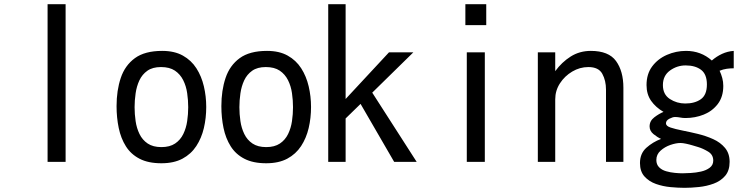

<svg xmlns="http://www.w3.org/2000/svg" viewBox="-20 -776 3540 916"><path d="M207 -3.9V-755.9H293V-3.9Z M750 2.9Q687.5 2.9 646 -18.6Q604.5 -40 580.6 -78.1Q556.6 -116.2 546.4 -165.5Q536.1 -214.8 536.1 -269.5Q536.1 -344.7 556.2 -404.3Q576.2 -463.9 623.5 -498.5Q670.9 -533.2 753.9 -533.2Q812.5 -533.2 852.5 -510.7Q892.6 -488.3 917 -450.2Q941.4 -412.1 952.6 -364.3Q963.9 -316.4 963.9 -265.6Q963.9 -212.9 952.6 -165Q941.4 -117.2 916.5 -79.1Q891.6 -41 850.6 -19Q809.6 2.9 750 2.9ZM750 -74.2Q790 -74.2 815.4 -91.3Q840.8 -108.4 854.5 -136.7Q868.2 -165 873 -198.2Q877.9 -231.4 877.9 -264.6Q877.9 -297.9 873 -331.5Q868.2 -365.2 854 -393.6Q839.8 -421.9 814.5 -439Q789.1 -456.1 748 -456.1Q708 -456.1 683.1 -438.5Q658.2 -420.9 645 -392.6Q631.8 -364.3 627 -330.6Q622.1 -296.9 622.1 -264.6Q622.1 -231.4 627 -198.2Q631.8 -165 645.5 -136.7Q659.2 -108.4 684.6 -91.3Q710 -74.2 750 -74.2Z M1250 2.9Q1187.5 2.9 1146 -18.6Q1104.5 -40 1080.6 -78.1Q1056.6 -116.2 1046.4 -165.5Q1036.1 -214.8 1036.1 -269.5Q1036.1 -344.7 1056.2 -404.3Q1076.2 -463.9 1123.5 -498.5Q1170.9 -533.2 1253.9 -533.2Q1312.5 -533.2 1352.5 -510.7Q1392.6 -488.3 1417 -450.2Q1441.4 -412.1 1452.6 -364.3Q1463.9 -316.4 1463.9 -265.6Q1463.9 -212.9 1452.6 -165Q1441.4 -117.2 1416.5 -79.1Q1391.6 -41 1350.6 -19Q1309.6 2.9 1250 2.9ZM1250 -74.2Q1290 -74.2 1315.4 -91.3Q1340.8 -108.4 1354.5 -136.7Q1368.2 -165 1373 -198.2Q1377.9 -231.4 1377.9 -264.6Q1377.9 -297.9 1373 -331.5Q1368.2 -365.2 1354 -393.6Q1339.8 -421.9 1314.5 -439Q1289.1 -456.1 1248 -456.1Q1208 -456.1 1183.1 -438.5Q1158.2 -420.9 1145 -392.6Q1131.8 -364.3 1127 -330.6Q1122.1 -296.9 1122.1 -264.6Q1122.1 -231.4 1127 -198.2Q1131.8 -165 1145.5 -136.7Q1159.2 -108.4 1184.6 -91.3Q1210 -74.2 1250 -74.2Z M1545.9 -3.9V-755.9H1628.9V-303.7L1835.9 -526.4H1952.1L1755.9 -334L1967.8 -3.9H1860.4L1700.2 -280.3L1628.9 -210.9V-3.9Z M2200.2 -656.2V-755.9H2299.8V-656.2ZM2207 -3.9V-526.4H2293V-3.9Z M2545.9 -3.9V-526.4H2628.9V-436.5Q2660.2 -479.5 2702.6 -506.3Q2745.1 -533.2 2798.8 -533.2Q2883.8 -533.2 2918.9 -484.9Q2954.1 -436.5 2954.1 -357.4V-3.9H2871.1V-348.6Q2871.1 -391.6 2853.5 -423.8Q2835.9 -456.1 2787.1 -456.1Q2746.1 -456.1 2710 -434.6Q2673.8 -413.1 2651.4 -378.4Q2628.9 -343.8 2628.9 -301.8V-3.9Z M3246.1 120.1Q3215.8 120.1 3179.2 116.7Q3142.6 113.3 3109.4 101.6Q3076.2 89.8 3054.7 65.9Q3033.2 42 3033.2 2Q3033.2 -43.9 3064 -71.3Q3094.7 -98.6 3133.8 -113.3Q3116.2 -121.1 3097.7 -136.2Q3079.1 -151.4 3079.1 -172.9Q3079.1 -199.2 3101.6 -216.3Q3124 -233.4 3145.5 -242.2Q3108.4 -263.7 3086.4 -294.9Q3064.5 -326.2 3064.5 -370.1Q3064.5 -422.9 3091.3 -459Q3118.2 -495.1 3161.6 -514.2Q3205.1 -533.2 3252.9 -533.2Q3324.2 -533.2 3376 -487.3Q3398.4 -506.8 3424.8 -519Q3451.2 -531.2 3480.5 -533.2V-450.2Q3463.9 -450.2 3446.8 -447.8Q3429.7 -445.3 3413.1 -438.5Q3420.9 -421.9 3425.8 -403.8Q3430.7 -385.7 3430.7 -366.2Q3430.7 -314.5 3404.8 -280.3Q3378.9 -246.1 3337.9 -229.5Q3296.9 -212.9 3250 -212.9Q3237.3 -212.9 3225.1 -215.3Q3212.9 -217.8 3200.2 -217.8Q3189.5 -217.8 3173.3 -209.5Q3157.2 -201.2 3157.2 -187.5Q3157.2 -174.8 3179.2 -167.5Q3201.2 -160.2 3235.8 -153.3Q3270.5 -146.5 3309.1 -137.2Q3347.7 -127.9 3382.3 -112.3Q3417 -96.7 3439 -70.3Q3460.9 -43.9 3460.9 -3.9Q3460.9 38.1 3439.5 63Q3418 87.9 3384.8 100.1Q3351.6 112.3 3314.5 116.2Q3277.3 120.1 3246.1 120.1ZM3249 -282.2Q3294.9 -282.2 3323.7 -302.7Q3352.5 -323.2 3352.5 -373Q3352.5 -421.9 3324.7 -442.9Q3296.9 -463.9 3251 -463.9Q3210 -463.9 3176.3 -439.5Q3142.6 -415 3142.6 -370.1Q3142.6 -325.2 3175.8 -303.7Q3209 -282.2 3249 -282.2ZM3236.3 50.8Q3251 50.8 3275.4 49.3Q3299.8 47.9 3324.2 42.5Q3348.6 37.1 3365.7 24.4Q3382.8 11.7 3382.8 -9.8Q3382.8 -38.1 3358.4 -52.7Q3334 -67.4 3311.5 -74.2Q3301.8 -77.1 3285.6 -82Q3269.5 -86.9 3253.4 -90.3Q3237.3 -93.8 3226.6 -93.8Q3205.1 -93.8 3178.2 -84.5Q3151.4 -75.2 3131.3 -57.1Q3111.3 -39.1 3111.3 -12.7Q3111.3 8.8 3124.5 22Q3137.7 35.2 3158.2 41Q3178.7 46.9 3199.7 48.8Q3220.7 50.8 3236.3 50.8Z"/></svg>

Font: Kosugi
Style: Regular
Weight: 400
Version: Version 4.002